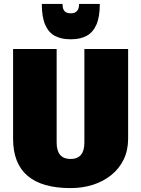

<svg xmlns="http://www.w3.org/2000/svg" viewBox="-20 -951 722 983"><path d="M341 12Q195 12 121 -51Q47 -114 47 -241V-700H270V-221Q270 -179 288 -158Q306 -137 341 -137Q412 -137 412 -221V-700H636V-241Q636 -182 613.5 -135Q591 -88 550 -55Q509 -22 456 -5Q403 12 341 12ZM339 -750Q294 -750 261.5 -767Q229 -784 211.5 -824Q194 -864 194 -931H300Q300 -913 305 -902.5Q310 -892 319 -887.5Q328 -883 339 -883H345Q364 -883 374.5 -895Q385 -907 385 -931H491Q491 -864 473.5 -824.5Q456 -785 423.5 -767.5Q391 -750 346 -750Z"/></svg>

Font: Pathway Extreme Condensed Black
Style: Regular
Weight: 900
Width: 3
Version: Version 1.001;gftools[0.9.26]